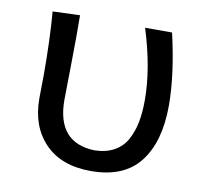

<svg xmlns="http://www.w3.org/2000/svg" viewBox="-63 -568 690 647"><g transform="rotate(10 281.5 -244.5)"><path d="M287.1 11.2Q186 11.2 130.1 -46.4Q74.2 -104 74.2 -199.7Q74.2 -217.3 74.7 -243.2Q75.2 -269 75.2 -279.8Q75.2 -402.3 67.4 -496.1L160.6 -499.5Q161.6 -430.2 159.9 -327.1Q158.2 -224.1 158.2 -210Q158.2 -63.5 287.6 -59.6Q327.1 -60.5 355 -76.2Q382.8 -91.8 397.7 -119.6Q412.6 -147.5 418.9 -180.4Q425.3 -213.4 425.3 -255.9Q425.3 -364.3 383.8 -496.1H476.1Q508.3 -356.4 508.3 -251.5Q508.3 -127.9 454.3 -58.3Q400.4 11.2 287.1 11.2Z"/></g></svg>

Font: Commissioner Flair
Style: Regular
Weight: 400
Designer: Kostas Bartsokas
Foundry: Kostas Bartsokas
Version: Version 1.000